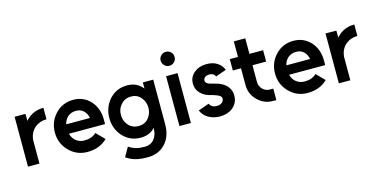

<svg xmlns="http://www.w3.org/2000/svg" viewBox="-87 -1188 3656 1860"><g transform="rotate(-15 1741.0 -258.0)"><path d="M60 -500V0H175V-240Q184 -312 233 -355Q283 -397 352 -397V-512Q288 -512 239 -486Q209 -470 184 -446Q180 -442 176.5 -438Q173 -434 169 -430V-500Z M888 -205V-250Q888 -363 822 -437Q754 -512 650 -512Q542 -512 470 -436Q397 -360 397 -250Q397 -142 472 -65Q547 12 655 12Q779 12 855 -64L774 -146Q731 -103 655 -103Q605 -103 568 -134Q552 -148 541.5 -166Q531 -184 526 -205ZM648 -402Q696 -402 725 -373Q753 -346 762 -300H524Q533 -343 564 -372Q599 -402 648 -402Z M1190 -512Q1083 -512 1013 -436Q943 -359 943 -250Q943 -140 1013 -64Q1083 12 1190 12Q1271 12 1322 -36Q1325 -39 1327.5 -42.5Q1330 -46 1333 -49Q1332 -43 1332 -38.5Q1332 -34 1332 -28Q1331 -1 1322.5 21.5Q1314 44 1300 63Q1266 107 1198 107Q1152 107 1116 97Q1080 87 1045 63L992 156Q1015 172 1043 185Q1071 198 1109.5 205.5Q1148 213 1203 213Q1315 213 1382 141Q1450 69 1450 -53V-500H1346V-438Q1342 -443 1338 -448Q1334 -453 1329 -457Q1275 -512 1190 -512ZM1199 -398Q1259 -398 1296 -355Q1315 -333 1325 -307Q1335 -281 1335 -250Q1335 -218 1325 -192Q1315 -166 1296 -144Q1259 -102 1199 -102Q1138 -102 1099 -144Q1059 -188 1059 -250Q1059 -312 1099 -355Q1138 -398 1199 -398Z M1579 0H1694V-500H1579ZM1707 -659Q1707 -689 1687 -709Q1666 -729 1637 -729Q1608 -729 1588 -709Q1567 -688 1567 -659Q1567 -631 1588 -610Q1608 -589 1637 -589Q1666 -589 1687 -610Q1707 -630 1707 -659Z M2154 -410Q2134 -459 2092 -485Q2048 -513 1984 -512Q1912 -512 1862 -471Q1811 -430 1811 -361Q1812 -303 1850 -265Q1869 -245 1895.5 -231Q1922 -217 1955 -210Q1966 -207 1976.5 -204Q1987 -201 1996 -197Q2051 -180 2052 -151Q2052 -127 2032 -110Q2013 -94 1979 -94Q1928 -94 1908 -136L1799 -97Q1821 -45 1870 -17Q1919 11 1983 12Q2060 12 2110 -27Q2168 -72 2169 -147Q2169 -215 2118 -260Q2081 -293 2013 -309Q2004 -312 1994 -314.5Q1984 -317 1973 -320Q1928 -333 1927 -360Q1926 -380 1942 -394Q1958 -408 1986 -408Q2007 -408 2024 -399Q2040 -389 2046 -372Z M2300 -656V-500H2218V-386H2300V-217Q2300 -128 2364 -64Q2428 0 2517 0H2551V-115H2517Q2475 -115 2445 -145Q2415 -175 2415 -217V-386H2552V-500H2415V-656Z M3096 -205V-250Q3096 -363 3030 -437Q2962 -512 2858 -512Q2750 -512 2678 -436Q2605 -360 2605 -250Q2605 -142 2680 -65Q2755 12 2863 12Q2987 12 3063 -64L2982 -146Q2939 -103 2863 -103Q2813 -103 2776 -134Q2760 -148 2749.5 -166Q2739 -184 2734 -205ZM2856 -402Q2904 -402 2933 -373Q2961 -346 2970 -300H2732Q2741 -343 2772 -372Q2807 -402 2856 -402Z M3178 -500V0H3293V-240Q3302 -312 3351 -355Q3401 -397 3470 -397V-512Q3406 -512 3357 -486Q3327 -470 3302 -446Q3298 -442 3294.5 -438Q3291 -434 3287 -430V-500Z"/></g></svg>

Font: Unageo
Style: SemiBold
Weight: 600
Designer: Richard Sepsi
Foundry: Richard Sepsi
Version: Version 2.000